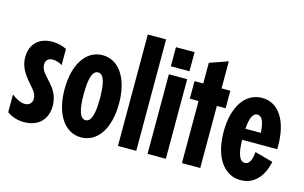

<svg xmlns="http://www.w3.org/2000/svg" viewBox="-88 -929 1846 1165"><g transform="rotate(15 835.5 -346.0)"><path d="M256 -487V-385C238 -397 216 -404 197 -404C168 -404 152 -388 152 -361C152 -322 187 -295 218 -258C252 -219 268 -179 268 -132C268 -45 213 8 124 8C84 8 50 -3 17 -25V-137C47 -113 76 -100 101 -100C128 -100 146 -117 146 -144C146 -168 135 -188 102 -224C50 -282 30 -324 30 -375C30 -457 82 -508 166 -508C198 -508 230 -500 256 -487Z M482 8C585 8 653 -93 653 -250C653 -407 585 -508 482 -508C379 -508 311 -407 311 -250C311 -93 379 8 482 8ZM431 -250C431 -350 447 -400 482 -400C517 -400 533 -350 533 -250C533 -150 517 -100 482 -100C447 -100 431 -150 431 -250Z M713 -700V0H828V-700Z M898 -670V-550H1015V-670ZM899 0H1014V-500H899Z M1115 -630V-500H1060V-390H1115V0H1230V-390H1285V-500H1230V-670Z M1643 -149 1529 -180C1524 -126 1509 -100 1483 -100C1449 -100 1433 -143 1431 -231H1652V-250C1652 -410 1588 -508 1484 -508C1378 -508 1310 -407 1310 -250C1310 -93 1378 8 1484 8C1566 8 1622 -50 1643 -149ZM1433 -301C1438 -368 1453 -403 1482 -403C1511 -403 1526 -369 1530 -301Z"/></g></svg>

Font: Jakob Semi-Condensed
Style: Regular
Weight: 400
Width: 4
Designer: Alan Madić
Foundry: X Cicéro
Version: Version 1.000;Glyphs 3.1.2 (3151)